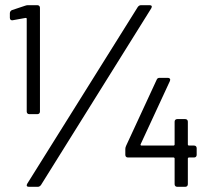

<svg xmlns="http://www.w3.org/2000/svg" viewBox="-20 -720 816 740"><path d="M93 -280H124C130 -280 134 -284 134 -290V-690C134 -696 130 -700 124 -700H89C85 -700 82 -700 77 -698L26 -681C21 -679 18 -674 18 -669V-651C18 -644 23 -641 29 -642L79 -651C81 -651 83 -650 83 -648V-290C83 -284 87 -280 93 -280ZM511 -693 85 -12C81 -5 83 0 91 0H126C131 0 135 -3 138 -7L563 -688C567 -695 565 -700 557 -700H523C518 -700 514 -697 511 -693ZM728 -159H708C706 -159 704 -161 704 -163V-251C704 -257 700 -261 694 -261H663C657 -261 653 -257 653 -251V-163C653 -161 651 -159 649 -159H525C522 -159 521 -162 522 -164L635 -408C638 -415 634 -420 627 -420H595C590 -420 586 -418 584 -413L466 -158C464 -153 463 -150 463 -146V-123C463 -117 467 -113 473 -113H649C651 -113 653 -111 653 -109V-10C653 -4 657 0 663 0H694C700 0 704 -4 704 -10V-109C704 -111 706 -113 708 -113H728C734 -113 738 -117 738 -123V-149C738 -155 734 -159 728 -159Z"/></svg>

Font: Elastic
Style: elastic
Weight: 400
Designer: Jeremy Tribby
Foundry: Tribby Type
Version: Version 1.422;hotconv 1.0.109;makeotfexe 2.5.65596